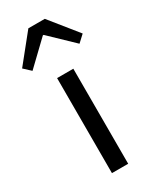

<svg xmlns="http://www.w3.org/2000/svg" viewBox="-223 -795 693 850"><g transform="rotate(-30 124.0 -370.0)"><path d="M82 0V-485.8H165V0ZM3.9 -567.9 -30.8 -600.1 82 -740.2H166L278.8 -600.1L244.1 -567.9L126 -681.2H122.1Z"/></g></svg>

Font: Source Sans Pro
Style: Regular
Weight: 400
Designer: Paul D. Hunt
Foundry: Adobe Systems Incorporated
Version: Version 3.006;hotconv 1.0.111;makeotfexe 2.5.65597